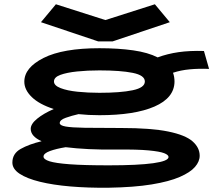

<svg xmlns="http://www.w3.org/2000/svg" viewBox="-20 -708 1040 900"><path d="M446 -168Q394 -168 348 -173Q317 -166 288.5 -156Q260 -146 260 -131Q260 -120 287.5 -115Q315 -110 378 -109Q441 -108 548 -108Q688 -108 768.5 -91.5Q849 -75 882.5 -45.5Q916 -16 916 22Q916 49 894 74.5Q872 100 822.5 121.5Q773 143 691 156.5Q609 170 488 172Q392 173 310 166Q228 159 167 144Q106 129 72 106.5Q38 84 38 54Q38 12 77 -10Q116 -32 175 -46Q124 -69 124 -104Q124 -127 154 -151.5Q184 -176 232 -197Q164 -219 129 -253Q94 -287 94 -325Q94 -391 184.5 -436.5Q275 -482 446 -482Q535 -482 604.5 -472Q674 -462 719 -439Q765 -456 817 -463.5Q869 -471 936 -469L960 -385Q912 -387 869.5 -383Q827 -379 791 -367Q798 -348 798 -325Q797 -249 704 -208.5Q611 -168 446 -168ZM446 -273Q545 -273 602 -285Q659 -297 659 -326Q659 -355 602 -366.5Q545 -378 446 -378Q390 -378 341.5 -373Q293 -368 263 -357Q233 -346 233 -326Q233 -307 264 -295Q295 -283 343.5 -278Q392 -273 446 -273ZM184 26Q184 39 212 48Q240 57 307 62Q374 67 490 67Q627 67 698.5 57Q770 47 770 28Q770 18 749.5 10Q729 2 676.5 -3Q624 -8 528 -7Q457 -6 396.5 -9Q336 -12 288 -18Q244 -11 214 0Q184 11 184 26ZM242 -688 474 -614 706 -688 776 -604 508 -514H440L172 -604Z"/></svg>

Font: Inconsolata UltraExpanded Black
Style: Regular
Weight: 900
Width: 9
Monospace: yes
Designer: Raph Levien, Cyreal, Brenton Simpson
Foundry: Raph Levien, Cyreal, Google
Version: Version 3.001; ttfautohint (v1.8.2.53-6de2)